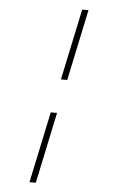

<svg xmlns="http://www.w3.org/2000/svg" viewBox="-62 -816 624 1030"><g transform="rotate(5 250.0 -300.5)"><path d="M257 -391 338 -774H372L291 -391ZM137 173 218 -210H252L171 173Z"/></g></svg>

Font: Xanh Mono
Style: Italic
Weight: 400
Italic angle: -12°
Monospace: yes
Designer: Lam Bao, Duy Dao
Foundry: Yellow Type Foundry
Version: Version 3.101; ttfautohint (v1.8.3)